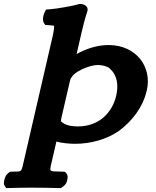

<svg xmlns="http://www.w3.org/2000/svg" viewBox="-29 -718 789 972"><path d="M464.8 -389C490.8 -389 515.6 -381.3 525.8 -372C565.6 -336.1 571.7 -287.6 559.1 -233.1C540.7 -153.3 477.3 -78 365.3 -78C348 -78 312.1 -79.1 288.5 -96.6C279.2 -104.3 276.9 -99.6 283.2 -127.1L325.4 -309.7C336.6 -358.3 431 -389 464.8 -389ZM94.5 85C76.7 162 84.4 148.4 31 151L21.3 151.5L12.9 158.3C-0.9 169.5 -3.9 181.4 -6.2 190C-8.9 199.8 -12.7 213.9 -2.9 226.7L2.9 234.2L13.7 234C56.1 233 82.2 232 128.8 232C182.8 232 217.7 233 267.2 234L279.5 234.2L290 226.7C307.6 213.9 310.2 199.8 312 190C313.7 181.4 316.1 169.5 305.8 158.3L299.5 151.6L288.7 151C214.4 147.4 219.1 160.7 236.6 85L256.5 -1.3C283.6 6 319.6 10 351.9 10C426.7 10 511.5 -11.6 573.6 -55.7C638.8 -104.7 694 -172.7 714.3 -260.9C741.4 -378.2 661.9 -490 520.4 -490C460.7 -490 403 -469.3 358.8 -444.4L385 -558C400 -623 413.2 -660.5 413.2 -660.5L413.6 -661.7L413.9 -663C419.2 -686.3 395.7 -698 378.1 -698H372.6L367 -696.2C343.1 -688.5 259.5 -673.7 222.1 -670.9L203.8 -669.6L195.4 -652.1C191.7 -644.4 190.3 -637.7 189.4 -630.8C188.3 -621.4 187.1 -609.3 195.5 -598.3L200.7 -591.6L210.1 -591C230.8 -589.8 242.7 -588.6 244.5 -587.7C245.3 -585.7 245.7 -570.1 237.4 -534Z"/></svg>

Font: Linux Libertine Mono O 
Style: Mono Bold Oblique
Weight: 400
Italic angle: -13°
Designer: Philipp H. Poll
Foundry: Philipp H. Poll
Version: Version 5.1.7